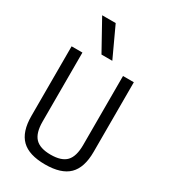

<svg xmlns="http://www.w3.org/2000/svg" viewBox="-240 -1110 1079 1229"><g transform="rotate(30 300.0 -495.0)"><path d="M300 10Q181 10 125.5 -44.5Q70 -99 70 -215V-730H150V-220Q150 -136 185.5 -99Q221 -62 300 -62Q380 -62 415 -99Q450 -136 450 -220V-730H530V-215Q530 -99 474.5 -44.5Q419 10 300 10ZM262 -780 140 -1000H240L342 -780Z"/></g></svg>

Font: M PLUS Code Latin Expanded
Style: Regular
Weight: 400
Width: 7
Designer: Coji Morishita
Foundry: UNDERFOREST DESIGN
Version: Version 1.002; ttfautohint (v1.8.3)